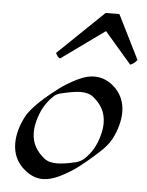

<svg xmlns="http://www.w3.org/2000/svg" viewBox="-50 -719 583 761"><g transform="rotate(5 241.0 -339.0)"><path d="M481.8 -502.4 394.4 -677.7H339.8L157.5 -502.4C163.6 -492.2 164.2 -487.3 175 -481.9L347.4 -606L454.3 -481.9C465.7 -486.3 468.8 -488.8 481.8 -502.4ZM194.1 -345.2C235.8 -355 256.3 -356.9 268.5 -356.9C289.1 -356.9 307.4 -352.5 320.4 -340.8C346.6 -319.4 369.8 -289 369.8 -241.4C369.8 -227.2 367.7 -211.4 363 -193.8C352 -152.8 336.2 -124.5 307.6 -96.2C299 -87.9 285.3 -80.6 273.9 -78.1C247.8 -71.8 222.1 -66.9 198.6 -66.9C178.6 -66.9 160.6 -70.8 146.7 -82.5C120.7 -104.1 97 -134.1 97 -181.6C97 -195.3 99 -210.6 103.5 -227.5C114.9 -270 132.5 -301.3 162.1 -329.6C170.2 -337.9 182.2 -342.8 194.1 -345.2ZM360.9 -124C380.8 -141.6 399.6 -162.6 410.4 -183.1C419.4 -200.2 427 -219.2 432.2 -238.8C436.8 -255.8 439.5 -273.5 439.5 -291C439.5 -329.2 426.4 -366.9 390.3 -396C366.6 -415 342.2 -422.4 318.8 -422.4C296.8 -422.4 270.5 -418.9 209.9 -382.3C175.6 -361.8 120.9 -314.5 109 -302.7C87.9 -282.2 68 -260.7 57.1 -240.2C48.1 -223.1 40.2 -204.6 34.9 -184.6C30.3 -167.7 27.6 -150.1 27.6 -132.6C27.6 -94.4 40.7 -56.6 76.8 -27.8C100.4 -8.3 124.6 0 148 0C191 0 231.1 -25.9 257.1 -41C296.9 -65.4 352.6 -116.7 360.9 -124Z"/></g></svg>

Font: Pierce
Style: Oblique
Weight: 400
Italic angle: -15°
Version: Version 0.2.0